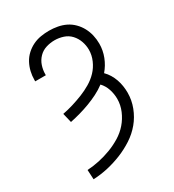

<svg xmlns="http://www.w3.org/2000/svg" viewBox="-182 -845 863 955"><g transform="rotate(-30 250.0 -367.5)"><path d="M72 8 69 -47Q104 -49 138.5 -56.5Q173 -64 206 -76.5Q239 -89 269.5 -107.5Q300 -126 323 -152.5Q346 -179 360 -212Q374 -245 374 -280Q374 -308 365 -335.5Q356 -363 337 -383Q313 -365 286 -351.5Q259 -338 231 -327.5Q203 -317 174.5 -309Q146 -301 117 -295L104 -349Q135 -355 164.5 -364Q194 -373 223 -384.5Q252 -396 279 -412Q306 -428 327 -450Q348 -472 361 -501.5Q374 -531 374 -562Q374 -587 365.5 -611Q357 -635 340 -653.5Q323 -672 298.5 -680Q274 -688 249 -688Q224 -688 200 -680.5Q176 -673 158.5 -655Q141 -637 133 -613Q125 -589 125 -565V-559H64V-567Q64 -591 69.5 -614.5Q75 -638 86.5 -659.5Q98 -681 116 -697.5Q134 -714 155.5 -724.5Q177 -735 201 -739Q225 -743 249 -743Q273 -743 297.5 -738.5Q322 -734 343.5 -723.5Q365 -713 382.5 -695.5Q400 -678 411.5 -656.5Q423 -635 428.5 -611Q434 -587 434 -562Q434 -524 420 -488Q406 -452 381 -423Q395 -409 405 -392.5Q415 -376 421.5 -357.5Q428 -339 431 -319.5Q434 -300 434 -281Q434 -238 418.5 -197.5Q403 -157 376 -124.5Q349 -92 313 -68.5Q277 -45 237.5 -29Q198 -13 156.5 -3.5Q115 6 72 8Z"/></g></svg>

Font: Iosevka Fixed Light
Style: Regular
Weight: 300
Monospace: yes
Designer: Belleve Invis
Foundry: Belleve Invis
Version: Version 32.3.0